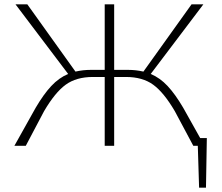

<svg xmlns="http://www.w3.org/2000/svg" viewBox="-20 -678 1034 893"><path d="M942 -36 938 195H906L900 0H879L793 -161Q742 -248 692.5 -284Q643 -320 566 -320H511V0H467V-320H412Q335 -320 285.5 -284Q236 -248 185 -161L100 0H47L146 -177Q183 -240 218.5 -278Q254 -316 297 -334L52 -658H107L331 -345Q366 -353 402 -353H467V-658H511V-353H576Q612 -353 647 -345L871 -658H926L681 -334Q724 -316 759.5 -278Q795 -240 832 -177L911 -36Z"/></svg>

Font: Ysabeau Light
Style: Regular
Weight: 300
Designer: Christian Thalmann (Catharsis Fonts)
Version: Version 0.003